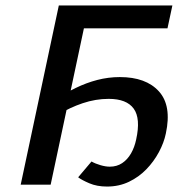

<svg xmlns="http://www.w3.org/2000/svg" viewBox="-20 -678 663 705"><path d="M56 0 196 -658H306L166 0ZM373 7Q336 7 308 -5Q280 -17 267 -27L316 -85Q330 -77 349 -71.5Q368 -66 383 -66Q409 -66 428.5 -79Q448 -92 461 -114.5Q474 -137 480 -166Q497 -243 471 -279Q445 -315 379 -315Q331 -315 283.5 -299Q236 -283 194 -257L179 -310Q219 -336 258 -355Q297 -374 337.5 -384.5Q378 -395 420 -395Q516 -395 563.5 -342.5Q611 -290 589 -188Q582 -154 563.5 -119.5Q545 -85 517.5 -56.5Q490 -28 453.5 -10.5Q417 7 373 7ZM228 -574 246 -658H613L595 -574Z"/></svg>

Font: Ysabeau Office SemiBold
Style: Italic
Weight: 600
Italic angle: -12°
Designer: Christian Thalmann (Catharsis Fonts)
Version: Version 2.001;gftools[0.9.30]; featfreeze: tnum,lnum,ss02